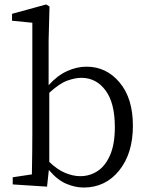

<svg xmlns="http://www.w3.org/2000/svg" viewBox="-20 -827 667 861"><path d="M201 -411V-101Q236 -67 271.5 -52Q307 -37 340 -37Q382 -37 417 -59.5Q452 -82 473.5 -131Q495 -180 495 -257Q495 -366 453 -422Q411 -478 345 -478Q317 -478 282 -465.5Q247 -453 201 -411ZM198 -644V-445Q238 -489 281.5 -508.5Q325 -528 368 -528Q457 -528 516.5 -457Q576 -386 576 -263Q576 -139 514.5 -62.5Q453 14 355 14Q317 14 277 -3Q237 -20 199 -65L191 10L37 0V-32L123 -45Q125 -152 125 -228V-725L34 -734V-765L187 -807L202 -798Z"/></svg>

Font: Han-Nom Khai
Style: Regular
Weight: 400
Version: Version 1.200;June 22, 2023;FontCreator 14.0.0.2814 64-bit